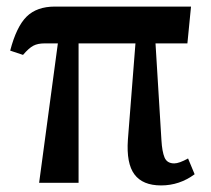

<svg xmlns="http://www.w3.org/2000/svg" viewBox="-20 -556 641 584"><path d="M99 0 156 -424H115Q95 -424 81.5 -417Q68 -410 50 -389L11 -402Q30 -475 61 -505.5Q92 -536 147 -536H561L550 -424H453L471 -130Q473 -95 480.5 -77Q488 -59 510 -59Q525 -59 552 -74L572 -26Q526 8 470 8Q414 8 389 -25.5Q364 -59 369 -131L392 -424H219V0Z"/></svg>

Font: Noto Serif ExtraCondensed SemiBold
Style: Regular
Weight: 600
Width: 2
Designer: Monotype Design Team
Foundry: Monotype Imaging Inc.
Version: Version 2.015; ttfautohint (v1.8.4.7-5d5b)